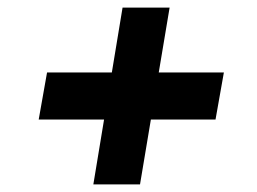

<svg xmlns="http://www.w3.org/2000/svg" viewBox="-20 -551 676 506"><path d="M226 -65 303 -531H427L349 -65ZM82 -236 104 -360H570L548 -236Z"/></svg>

Font: Figtree ExtraBold
Style: Italic
Weight: 800
Italic angle: -9.5°
Foundry: Erik Kennedy
Version: Version 2.001;gftools[0.9.30]